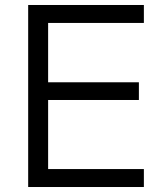

<svg xmlns="http://www.w3.org/2000/svg" viewBox="-20 -750 670 770"><path d="M93 0V-730H557V-658H173V-420H537V-349H173V-72H557V0Z"/></svg>

Font: M PLUS 2 Thin
Style: Regular
Weight: 400
Version: Version 1.001